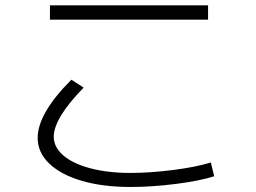

<svg xmlns="http://www.w3.org/2000/svg" viewBox="-20 -708 978 734"><path d="M124 -180.7Q124 -274.4 252.9 -403.3L299.8 -373Q243.2 -315.4 214.4 -268.1Q185.5 -220.7 185.5 -185.5Q185.5 -145 222.4 -113.5Q259.3 -82 325.9 -64.5Q392.6 -46.9 478.5 -46.9Q554.7 -46.9 643.3 -58.3Q731.9 -69.8 786.1 -86.9L798.8 -34.2Q744.6 -16.6 652.8 -4.9Q561 6.8 478.5 6.8Q373.5 6.8 293.2 -16.6Q212.9 -40 168.5 -82.5Q124 -125 124 -180.7ZM170.9 -687.5H775.4V-632.8H170.9Z"/></svg>

Font: Pretendard JP Light
Style: Regular
Weight: 300
Designer: Base glyphs from Inter by Rasmus Andersson; Hangeul glyphs from Noto Sans CJK(Source Han Sans) by Jang Soo-young and Kan
Foundry: Kil Hyung-jin
Version: Version 1.309